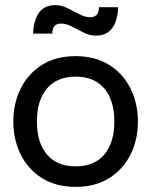

<svg xmlns="http://www.w3.org/2000/svg" viewBox="-20 -719 590 749"><path d="M275 10Q198 10 143.8 -24.2Q89.5 -58.5 60.8 -116.2Q32 -174 32 -245Q32 -316 60.8 -373.8Q89.5 -431.5 143.8 -465.8Q198 -500 275 -500Q351.5 -500 406 -465.8Q460.5 -431.5 489.2 -373.8Q518 -316 518 -245Q518 -174 489.2 -116.2Q460.5 -58.5 406 -24.2Q351.5 10 275 10ZM275 -70Q348 -70 387 -116.2Q426 -162.5 426 -245Q426 -327.5 387 -373.8Q348 -420 275 -420Q202.5 -420 163.2 -373.8Q124 -327.5 124 -245Q124 -162.5 163.2 -116.2Q202.5 -70 275 -70ZM355 -580Q330 -580 306.5 -591.8Q283 -603.5 261 -615.2Q239 -627 218 -627Q184 -627 184 -588H109Q111.5 -642 133 -670.5Q154.5 -699 195 -699Q220 -699 243.5 -687.2Q267 -675.5 289 -663.8Q311 -652 332 -652Q366 -652 366 -691H441Q439 -637 417.2 -608.5Q395.5 -580 355 -580Z"/></svg>

Font: Cabin Resolve
Style: Regular-Resolve
Weight: 400
Designer: Pablo Impallari
Foundry: Pablo Impallari. http://www.impallari.com Igino Marini. http://www.ikern.com
Version: Version 3.001